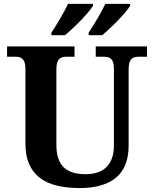

<svg xmlns="http://www.w3.org/2000/svg" viewBox="-20 -951 787 981"><path d="M731 -661.1H688Q677.7 -661.1 668.5 -658.9Q659.2 -656.7 652.1 -649.9Q645 -643.1 641.1 -630.4Q637.2 -617.7 637.2 -596.2V-206.1Q637.2 -155.8 622.8 -115.7Q608.4 -75.7 577.9 -47.9Q547.4 -20 500 -5.1Q452.6 9.8 387.2 9.8Q321.8 9.8 270.3 -2.7Q218.8 -15.1 183.1 -42.5Q147.5 -69.8 128.7 -113Q109.9 -156.2 109.9 -217.8V-600.1Q109.9 -620.1 105.7 -632.1Q101.6 -644 94.5 -650.4Q87.4 -656.7 78.4 -658.9Q69.3 -661.1 59.1 -661.1H16.1V-713.9H360.8V-661.1H318.8Q308.6 -661.1 299.3 -658.9Q290 -656.7 283 -649.9Q275.9 -643.1 272 -630.4Q268.1 -617.7 268.1 -596.2V-210Q268.1 -168 278.6 -139.4Q289.1 -110.8 308.6 -93.5Q328.1 -76.2 355.5 -68.6Q382.8 -61 417 -61Q450.2 -61 477.1 -69.6Q503.9 -78.1 522.7 -96.2Q541.5 -114.3 551.8 -142.1Q562 -169.9 562 -208V-600.1Q562 -620.1 558.1 -632.1Q554.2 -644 547.1 -650.4Q540 -656.7 530.8 -658.9Q521.5 -661.1 511.2 -661.1H469.2V-713.9H731ZM242.7 -771V-784.2Q253.4 -800.3 264.9 -818.8Q276.4 -837.4 287.8 -856.9Q299.3 -876.5 309.6 -895.5Q319.8 -914.6 327.6 -931.2H455.1V-920.9Q449.7 -912.1 440.2 -900.1Q430.7 -888.2 418.5 -874.5Q406.2 -860.8 392.3 -846.4Q378.4 -832 364.3 -818.4Q350.1 -804.7 336.7 -792.5Q323.2 -780.3 312 -771ZM433.1 -771V-784.2Q443.4 -800.3 455.1 -818.8Q466.8 -837.4 478.3 -856.9Q489.7 -876.5 500 -895.5Q510.3 -914.6 518.1 -931.2H645V-920.9Q639.6 -912.1 630.1 -900.1Q620.6 -888.2 608.4 -874.5Q596.2 -860.8 582.3 -846.4Q568.4 -832 554.2 -818.4Q540 -804.7 526.6 -792.5Q513.2 -780.3 502 -771Z"/></svg>

Font: Droid Serif
Style: Bold
Weight: 700
Designer: Monotype Design team
Foundry: Monotype Imaging Inc.
Version: Version 1.03